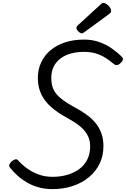

<svg xmlns="http://www.w3.org/2000/svg" viewBox="-20 -1289 871 1329"><path d="M343 20Q291 20 246.5 7.5Q202 -5 165.5 -26.5Q129 -48 100 -74.5Q71 -101 49 -129Q40 -141 45.5 -151.5Q51 -162 61 -172Q75 -183 86 -186Q97 -189 106 -178Q132 -149 167 -123.5Q202 -98 246.5 -81.5Q291 -65 344 -65Q399 -65 446.5 -79Q494 -93 529.5 -119.5Q565 -146 584.5 -185.5Q604 -225 604 -276Q604 -309 593.5 -336Q583 -363 563.5 -386Q544 -409 515 -429.5Q486 -450 448 -471Q413 -490 382 -511Q351 -532 325.5 -556Q300 -580 281.5 -608.5Q263 -637 252.5 -672Q242 -707 242 -750Q242 -808 264.5 -856.5Q287 -905 329 -940.5Q371 -976 429.5 -995.5Q488 -1015 561 -1015Q618 -1015 665.5 -998.5Q713 -982 752 -955Q791 -928 822 -897Q833 -887 830.5 -875.5Q828 -864 814 -852Q803 -841 791.5 -839Q780 -837 769 -845Q743 -867 713.5 -886.5Q684 -906 647 -918Q610 -930 560 -930Q512 -930 470.5 -918.5Q429 -907 399 -884.5Q369 -862 352 -828.5Q335 -795 335 -751Q335 -715 343.5 -687.5Q352 -660 371.5 -637Q391 -614 422 -592Q453 -570 497 -546Q545 -521 582 -493.5Q619 -466 644.5 -433.5Q670 -401 683 -362.5Q696 -324 696 -278Q696 -211 670 -157Q644 -103 596 -63Q548 -23 483.5 -1.5Q419 20 343 20ZM547 -1058Q536 -1058 522.5 -1071.5Q509 -1085 509 -1095Q509 -1099 510.5 -1103Q512 -1107 518 -1113L676 -1258Q681 -1263 685.5 -1266Q690 -1269 696 -1269Q706 -1269 718.5 -1260Q731 -1251 740 -1239Q749 -1227 749 -1216Q749 -1209 747 -1204Q745 -1199 734 -1191L566 -1068Q560 -1064 555.5 -1061Q551 -1058 547 -1058Z"/></svg>

Font: Playwrite AU VIC
Style: Regular
Weight: 400
Designer: Veronika Burian, José Scaglione
Foundry: TypeTogether
Version: Version 1.002